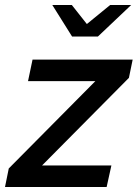

<svg xmlns="http://www.w3.org/2000/svg" viewBox="-45 -747 550 767"><path d="M-25 0 -10 -74 336 -423H67L85 -509H485L470 -436L123 -86H400L381 0ZM243 -601 164 -727H242L302 -651L395 -727H479L346 -601Z"/></svg>

Font: Red Hat Display SemiBold
Style: Italic
Weight: 600
Italic angle: -12°
Designer: Pentagram, MCKL
Foundry: Pentagram, MCKL
Version: Version 1.023